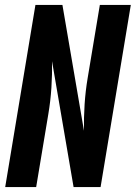

<svg xmlns="http://www.w3.org/2000/svg" viewBox="-20 -755 548 775"><path d="M1 0 123 -735H232L319 -227Q318 -280 321.5 -334Q325 -388 334 -441L383 -735H508L386 0H277L190 -508Q191 -455 187.5 -401Q184 -347 175 -294L126 0Z"/></svg>

Font: Iosevka Curly XBdObl
Style: Regular
Weight: 800
Italic angle: -9°
Monospace: yes
Designer: Belleve Invis
Foundry: Belleve Invis
Version: Version 11.1.0; ttfautohint (v1.8.3)